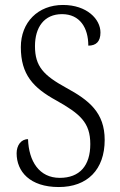

<svg xmlns="http://www.w3.org/2000/svg" viewBox="-20 -744 483 774"><path d="M217 10C332 10 402 -60 402 -180C402 -290 339 -340 247 -390C156 -440 121 -476 121 -558C121 -634 158 -687 230 -687C302 -687 336 -632 336 -560C367 -560 385 -576 385 -613C385 -667 330 -724 234 -724C133 -724 64 -654 64 -554C64 -443 114 -390 207 -339C303 -285 344 -250 344 -163C344 -76 301 -27 221 -27C138 -27 96 -94 93 -183C64 -183 47 -157 47 -126C47 -53 100 10 217 10Z"/></svg>

Font: Noto Serif Hebrew Condensed Light
Style: Regular
Weight: 300
Width: 3
Designer: Monotype Design Team
Foundry: Monotype Imaging Inc.
Version: Version 2.004